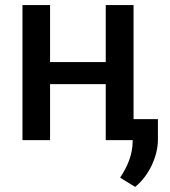

<svg xmlns="http://www.w3.org/2000/svg" viewBox="-20 -548 665 751"><path d="M175.8 -528.3H67.9V0H175.8V-218.8H393.6V0H499V2C499 58.6 477.5 105 449.7 147L508.8 183.1C564 138.2 597.7 61.5 597.7 -1.5V-82H502.4V-528.3H393.6V-305.2H175.8Z"/></svg>

Font: Bert Sans Medium
Style: Regular
Weight: 500
Designer: Christian Robertson (Google), Cristiano Sobral
Foundry: Google, Cristiano Sobral
Version: Version 3.101